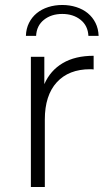

<svg xmlns="http://www.w3.org/2000/svg" viewBox="-20 -751 436 771"><path d="M160 0H104V-523H158V-413Q182 -468 232 -497.5Q282 -527 356 -527V-472Q351 -473 342 -473Q256 -473 208 -420.5Q160 -368 160 -271ZM84 -607Q85 -636 96.5 -659Q108 -682 127.5 -698Q147 -714 173.5 -722.5Q200 -731 230 -731Q260 -731 286.5 -722.5Q313 -714 332.5 -698Q352 -682 363.5 -659Q375 -636 376 -607H335Q333 -648 303.5 -671.5Q274 -695 230 -695Q186 -695 156.5 -671.5Q127 -648 125 -607Z"/></svg>

Font: Montserrat-Alt1 Light
Style: Regular
Weight: 300
Designer: Differentunic
Foundry: Differentunic
Version: Version 7.222